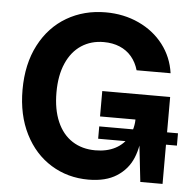

<svg xmlns="http://www.w3.org/2000/svg" viewBox="-53 -790 858 853"><g transform="rotate(5 376.0 -363.5)"><path d="M45.9 -362.8Q45.9 -477.6 90.1 -562.5Q134.3 -647.3 211.2 -692.3Q288.2 -737.3 384.9 -737.3Q465.4 -737.3 532.5 -706.2Q599.7 -675.1 642.3 -619.6Q684.8 -564.1 694.8 -492.9H543.2Q533.1 -527.9 511.8 -553.1Q490.4 -578.4 458.8 -591.7Q427.2 -605 387.3 -605Q330.8 -605 287.7 -576.7Q244.7 -548.4 220.9 -494.1Q197.1 -439.9 197.1 -364.3Q197.1 -288 220.8 -233.6Q244.4 -179.2 288.2 -150.9Q331.9 -122.6 391.3 -122.6Q442.9 -122.6 480.4 -142.4Q517.9 -162.2 537.9 -198.8Q557.9 -235.5 557.9 -285H590.6V-225.3Q590.6 -158.3 568.8 -105.6Q546.9 -52.9 497.9 -21.6Q448.9 9.8 371.7 9.8Q279.4 9.8 205.3 -35.9Q131.1 -81.5 88.5 -166Q45.9 -250.5 45.9 -362.8ZM583.6 -172.4V-274.4H399.3V-387.6H702.1V0H602.9ZM399.6 -230H750.8V-175H399.6Z"/></g></svg>

Font: Raveo Variable
Style: Regular
Weight: 400
Designer: Jakub Foglar, Rasmus Andersson (Inter)
Foundry: Jakubfoglar.com
Version: Version 1.000;Glyphs 3.2.3 (3260)